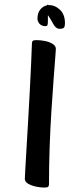

<svg xmlns="http://www.w3.org/2000/svg" viewBox="-20 -833 346 866"><path d="M179 13Q162 13 141.5 8.5Q121 4 106.5 -4.5Q92 -13 92 -27Q92 -31 94 -67.5Q96 -104 99.5 -162.5Q103 -221 107 -289.5Q111 -358 114.5 -425.5Q118 -493 120.5 -549Q123 -605 124 -637Q124 -645 127.5 -648.5Q131 -652 145 -652Q163 -652 183 -648Q203 -644 217.5 -635Q232 -626 232 -612Q232 -608 229 -570.5Q226 -533 221.5 -472Q217 -411 212 -334Q207 -257 204 -172Q201 -87 201 -3Q201 6 197 9.5Q193 13 179 13ZM249 -703Q232 -703 220.5 -724.5Q209 -746 196 -765Q196 -758 196 -751Q196 -744 196 -737Q196 -724 194 -719.5Q192 -715 184 -715Q173 -715 163 -721.5Q153 -728 149 -745Q148 -772 160.5 -788.5Q173 -805 192 -809Q193 -813 194 -813Q195 -813 195 -810Q199 -810 203 -810Q228 -810 250.5 -789Q273 -768 273 -728Q273 -714 268.5 -708.5Q264 -703 249 -703Z"/></svg>

Font: BriemHand
Style: Regular
Weight: 400
Designer: Gunnlaugur SE Briem, Eben Sorkin
Foundry: Sorkin Type
Version: Version 1.001; ttfautohint (v1.8.4.7-5d5b)